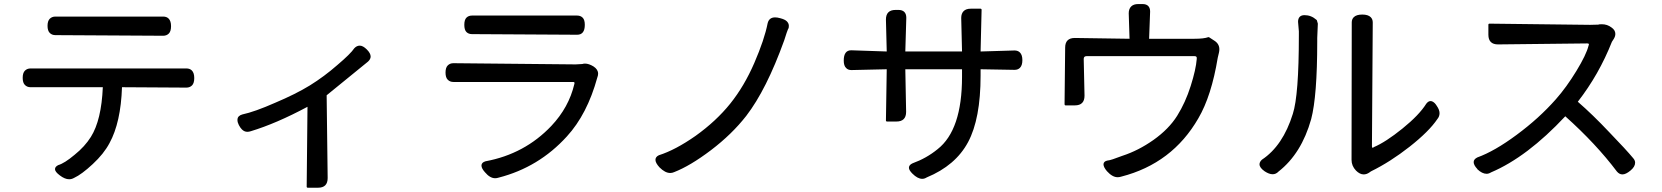

<svg xmlns="http://www.w3.org/2000/svg" viewBox="-20 -796 8040 929"><path d="M248 -715.8H769.5Q786.1 -715.8 795.9 -706.1Q807.6 -694.3 807.6 -669.4Q807.6 -644.5 796.9 -633.8Q786.1 -623 769.5 -623L248 -626Q231.4 -626 220.7 -636.7Q210 -647.5 210 -670.9Q210 -694.3 220.7 -705.1Q231.4 -715.8 248 -715.8ZM127.9 -374Q111.3 -374 100.6 -384.8Q89.8 -395.5 89.8 -419.4Q89.8 -443.4 100.6 -454.1Q111.3 -464.8 127.9 -464.8H881.8Q898.4 -464.8 908.2 -455.1Q919.9 -443.4 919.9 -418.5Q919.9 -393.6 909.2 -382.8Q898.4 -372.1 881.8 -372.1L570.3 -374Q564.5 -203.1 509.8 -103.5Q482.4 -51.8 428.7 -2Q375 47.9 338.9 64.5Q327.1 71.3 314.5 71.3Q293.9 71.3 269.5 52.7Q246.1 35.2 246.1 22.5Q246.1 10.7 261.7 2.9Q292 -5.9 340.8 -46.9Q390.6 -86.9 419.9 -133.8Q470.7 -214.8 477.5 -374Z M1150.4 -169.9Q1142.6 -177.7 1135.7 -190.9Q1128.9 -204.1 1128.9 -215.3Q1128.9 -226.6 1135.3 -232.9Q1141.6 -239.3 1152.3 -242.2Q1211.9 -254.9 1311.5 -298.8Q1411.1 -340.8 1479.5 -382.8Q1548.8 -425.8 1612.3 -481.4Q1676.8 -536.1 1694.3 -562.5Q1706.1 -575.2 1720.7 -575.2Q1736.3 -575.2 1754.9 -556.6Q1773.4 -538.1 1773.4 -522.5Q1773.4 -509.8 1760.7 -498L1560.5 -335L1565.4 65.4Q1565.4 88.9 1553.7 100.6Q1542 112.3 1518.6 112.3H1468.8Q1466.8 112.3 1465.3 110.8Q1463.9 109.4 1463.9 107.4L1467.8 -279.3Q1316.4 -198.2 1193.4 -161.1Q1184.6 -158.2 1176.8 -158.2Q1162.1 -158.2 1150.4 -169.9Z M2809.6 -675.8Q2809.6 -627.9 2772.5 -627.9L2263.7 -630.9Q2247.1 -630.9 2236.8 -641.1Q2226.6 -651.4 2226.6 -675.8Q2226.6 -700.2 2236.8 -710.4Q2247.1 -720.7 2263.7 -720.7H2772.5Q2789.1 -720.7 2799.3 -710.4Q2809.6 -700.2 2809.6 -675.8ZM2874 -439.5Q2874 -430.7 2870.1 -420.9Q2821.3 -243.2 2722.7 -135.7Q2586.9 13.7 2392.6 63.5Q2383.8 66.4 2376 66.4Q2350.6 66.4 2326.2 37.1Q2309.6 18.6 2309.6 4.9Q2309.6 -9.8 2329.1 -15.6Q2518.6 -50.8 2647.5 -186.5Q2732.4 -276.4 2758.8 -388.7Q2758.8 -388.7 2759.3 -390.6Q2759.8 -392.6 2759.8 -394.5Q2759.8 -396.5 2758.8 -397.9Q2757.8 -399.4 2751 -399.4H2173.8Q2157.2 -399.4 2146.5 -410.2Q2135.7 -420.9 2135.7 -444.8Q2135.7 -468.8 2146.5 -479.5Q2157.2 -490.2 2173.8 -490.2L2765.6 -484.4L2797.9 -486.3Q2803.7 -488.3 2810.5 -488.3Q2829.1 -488.3 2851.6 -474.6Q2874 -460 2874 -439.5Z M3796.9 -670.9Q3796.9 -665 3795.9 -660.2Q3793.9 -656.2 3793 -655.3Q3789.1 -647.5 3774.4 -600.6Q3688.5 -362.3 3590.8 -235.4Q3521.5 -146.5 3419.9 -69.3Q3319.3 6.8 3241.2 37.1Q3232.4 41 3222.7 41Q3198.2 41 3170.9 13.7Q3151.4 -7.8 3151.4 -22.5Q3151.4 -37.1 3168 -44.9Q3248 -70.3 3345.7 -138.7Q3445.3 -210 3513.2 -294.4Q3581.1 -378.9 3629.9 -491.7Q3678.7 -604.5 3694.3 -683.6Q3701.2 -711.9 3730.5 -711.9Q3741.2 -711.9 3754.9 -708Q3778.3 -702.1 3787.6 -692.4Q3796.9 -682.6 3796.9 -670.9Z M4062.5 -502.9Q4062.5 -552.7 4098.6 -552.7Q4098.6 -552.7 4270.5 -546.9L4266.6 -701.2Q4266.6 -724.6 4278.3 -736.3Q4290 -748 4313.5 -748H4327.1Q4345.7 -748 4355.5 -738.3Q4365.2 -728.5 4365.2 -710L4360.4 -546.9H4634.8Q4630.9 -708 4630.9 -709Q4630.9 -730.5 4642.6 -742.2Q4654.3 -753.9 4676.8 -753.9H4724.6Q4726.6 -753.9 4728 -752.4Q4729.5 -751 4729.5 -749L4724.6 -546.9L4888.7 -551.8Q4905.3 -551.8 4915 -542Q4926.8 -530.3 4926.8 -504.9Q4926.8 -479.5 4915 -467.8Q4905.3 -458 4888.7 -458L4724.6 -460.9V-429.7Q4724.6 -221.7 4664.1 -108.4Q4603.5 4.9 4463.9 62.5Q4453.1 69.3 4442.4 69.3Q4419.9 69.3 4394.5 43.9Q4377.9 27.3 4377.9 15.6Q4377.9 2 4395.5 -5.9Q4462.9 -30.3 4516.6 -74.2Q4634.8 -167 4634.8 -423.8V-460.9H4360.4L4364.3 -254.9Q4364.3 -231.4 4352.5 -219.7Q4340.8 -208 4317.4 -208H4271.5Q4269.5 -208 4268.1 -209.5Q4266.6 -210.9 4266.6 -212.9L4270.5 -460.9L4099.6 -457Q4083 -457 4074.2 -466.8Q4062.5 -477.5 4062.5 -502.9Z M5507.8 -776.4Q5526.4 -776.4 5535.6 -767.1Q5544.9 -757.8 5544.9 -740.2Q5544.9 -739.3 5540 -608.4H5758.8Q5805.7 -608.4 5826.2 -616.2Q5827.1 -616.2 5828.1 -616.2Q5829.1 -616.2 5831.1 -615.2L5853.5 -600.6Q5879.9 -585 5879.9 -557.6Q5879.9 -549.8 5877.9 -541L5872.1 -516.6Q5841.8 -332 5778.3 -223.6Q5652.3 -4.9 5405.3 58.6Q5396.5 61.5 5387.7 61.5Q5362.3 61.5 5335.9 32.2Q5319.3 12.7 5319.3 -1Q5319.3 -7.8 5324.2 -12.7Q5329.1 -17.6 5339.8 -19.5Q5339.8 -19.5 5340.8 -19.5Q5354.5 -20.5 5410.2 -42Q5488.3 -67.4 5561.5 -119.1Q5635.7 -171.9 5675.8 -235.8Q5715.8 -299.8 5741.2 -379.9Q5766.6 -460 5770.5 -510.7Q5770.5 -511.7 5770.5 -512.7Q5770.5 -513.7 5770.5 -516.6Q5770.5 -519.5 5768.1 -522Q5765.6 -524.4 5758.8 -524.4H5238.3Q5230.5 -524.4 5227.1 -521Q5223.6 -517.6 5223.6 -510.7L5227.5 -333Q5227.5 -309.6 5215.8 -297.9Q5204.1 -286.1 5180.7 -286.1H5135.7Q5133.8 -286.1 5132.3 -287.6Q5130.9 -289.1 5130.9 -291L5133.8 -565.4Q5133.8 -588.9 5145.5 -600.6Q5157.2 -612.3 5180.7 -612.3L5445.3 -608.4Q5441.4 -730.5 5441.4 -731.4Q5441.4 -752.9 5453.1 -764.6Q5464.8 -776.4 5487.3 -776.4Z M6618.2 -88.9Q6618.2 -81.1 6621.1 -81.1Q6622.1 -81.1 6624.5 -82Q6627 -83 6627 -84Q6684.6 -108.4 6765.6 -173.8Q6846.7 -239.3 6880.9 -293.9Q6899.4 -318.4 6921.9 -296.9Q6926.8 -292 6931.6 -284.2Q6945.3 -264.6 6945.3 -248.5Q6945.3 -232.4 6934.6 -219.7Q6894.5 -160.2 6800.8 -86.4Q6707 -12.7 6613.3 33.2L6606.4 38.1Q6592.8 47.9 6578.1 47.9Q6559.6 47.9 6541 29.3Q6519.5 6.8 6519.5 -22.5L6520.5 -687.5Q6520.5 -703.1 6530.3 -712.9Q6543 -725.6 6571.3 -725.6Q6599.6 -725.6 6612.3 -712.9Q6622.1 -703.1 6622.1 -687.5ZM6099.6 33.2Q6074.2 15.6 6074.2 -1Q6074.2 -12.7 6085.9 -23.4Q6187.5 -90.8 6235.4 -245.1Q6264.6 -335 6264.6 -625Q6264.6 -634.8 6264.6 -644.5Q6260.7 -687.5 6260.7 -690.4Q6260.7 -706.1 6268.6 -714.4Q6276.4 -722.7 6292 -722.7Q6324.2 -722.7 6349.6 -700.2Q6350.6 -699.2 6351.6 -698.2Q6356.4 -682.6 6356.4 -681.6L6353.5 -612.3Q6353.5 -603.5 6353.5 -594.7Q6353.5 -331.1 6324.2 -219.7Q6277.3 -52.7 6166 34.2Q6141.6 60.5 6099.6 33.2Z M7730.5 -678.7Q7756.8 -678.7 7777.3 -663.1Q7795.9 -650.4 7795.9 -631.8Q7795.9 -620.1 7788.1 -607.4L7779.3 -593.8Q7716.8 -435.5 7614.3 -303.7Q7686.5 -241.2 7766.6 -156.2Q7848.6 -71.3 7881.8 -31.2Q7891.6 -20.5 7891.6 -8.8Q7891.6 10.7 7869.1 29.3Q7846.7 47.9 7830.1 47.9Q7815.4 47.9 7803.7 34.2Q7703.1 -99.6 7553.7 -233.4Q7369.1 -36.1 7194.3 38.1Q7183.6 44.9 7172.9 44.9Q7151.4 44.9 7127.9 22.5Q7127.9 21.5 7127.9 21.5Q7110.4 2.9 7110.4 -11.7Q7110.4 -25.4 7127.9 -34.2Q7211.9 -64.5 7318.4 -143.6Q7426.8 -223.6 7507.8 -315.4Q7559.6 -374 7607.4 -452.6Q7655.3 -531.2 7666 -574.2Q7666 -575.2 7667 -577.1Q7668 -579.1 7668 -581.1Q7668 -583 7666.5 -584.5Q7665 -585.9 7659.2 -585.9L7228.5 -581.1Q7205.1 -581.1 7193.4 -592.8Q7181.6 -604.5 7181.6 -627.9V-676.8Q7181.6 -678.7 7183.1 -680.2Q7184.6 -681.6 7186.5 -681.6L7673.8 -675.8Q7702.1 -675.8 7712.9 -676.8Q7715.8 -678.7 7730.5 -678.7Z"/></svg>

Font: TaiwanPearl
Style: Regular
Weight: 400
Version: Version 2.102